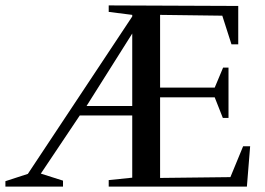

<svg xmlns="http://www.w3.org/2000/svg" viewBox="-62 -690 980 710"><path d="M340 0V-24L427 -33V-263H233L89 -48L171 -22V0H-42V-20L41 -47L427 -629V-635L340 -646V-670L819 -668V-526H794L760 -632L530 -635V-366H732L763 -440H783V-254H762L732 -330H530V-32L790 -35L837 -149H863L851 0ZM427 -298V-566L258 -298Z"/></svg>

Font: Rufina
Style: Regular
Weight: 400
Designer: Martin Sommaruga
Foundry: Martin Sommaruga
Version: Version 1.001